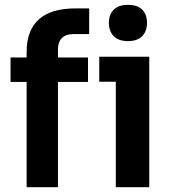

<svg xmlns="http://www.w3.org/2000/svg" viewBox="-20 -779 722 799"><path d="M512.2 -607.9Q473.1 -607.9 453.1 -628.7Q433.1 -649.4 433.1 -684.1Q433.1 -718.3 453.1 -738.5Q473.1 -758.8 512.2 -758.8Q552.2 -758.8 572 -738.8Q591.8 -718.8 591.8 -684.1Q591.8 -649.4 571.8 -628.7Q551.8 -607.9 512.2 -607.9ZM221.2 0H90.8V-438H23.9V-540H90.8V-562Q90.8 -744.1 294.9 -744.1H351.1V-637.2H285.2Q254.4 -637.2 237.8 -620.8Q221.2 -604.5 221.2 -574.2V-540H346.2V-438H221.2ZM601.1 0H461.9V-439H393.1V-543H601.1Z"/></svg>

Font: Sora SemiBold
Style: Regular
Weight: 600
Designer: Jonathan Barnbrook, Julián Moncada
Foundry: Barnbrook Fonts
Version: Version 2.000